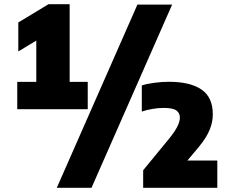

<svg xmlns="http://www.w3.org/2000/svg" viewBox="-20 -830 1094 918"><path d="M62.5 -308V-438.5H153.5V-636L67.5 -584V-722.5L212 -810H313V-438.5H399.5V-308ZM251.5 68 637 -808H803L417.5 68ZM664.5 68V-16L788.5 -167Q816 -201 828 -225Q840 -249 840 -268Q840 -289.5 823.5 -301.8Q807 -314 762 -314Q736 -314 707.5 -309Q679 -304 658 -296.5V-421.5Q682.5 -429.5 718.2 -434.2Q754 -439 787.5 -439Q888.5 -439 943 -402.2Q997.5 -365.5 997.5 -283Q997.5 -246 982 -208.5Q966.5 -171 931 -128L876 -62.5H1019V68Z"/></svg>

Font: Encode Sans SmCnd Black
Style: Regular
Weight: 900
Width: 4
Designer: Multiple Designers
Foundry: Impallari Type
Version: Version 3.002; ttfautohint (v1.8.3) -l 8 -r 50 -G 200 -x 14 